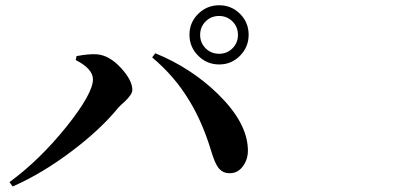

<svg xmlns="http://www.w3.org/2000/svg" viewBox="-20 -758 1540 719"><path d="M27.3 -59.6 15.6 -76.2Q127 -157.2 229.5 -284.2Q328.1 -408.2 328.1 -460.9Q328.1 -500 263.7 -533.2L266.6 -547.9Q312.5 -556.6 341.8 -554.7Q388.7 -551.8 433.6 -502.9Q475.6 -457 475.6 -420.9Q475.6 -404.3 445.3 -376Q429.7 -362.3 422.9 -354.5Q357.4 -274.4 252 -194.3Q138.7 -108.4 27.3 -59.6ZM796.9 -130.9Q784.2 -148.4 771.5 -190.4Q738.3 -300.8 688.5 -381.8Q633.8 -472.7 549.8 -543L561.5 -558.6Q695.3 -503.9 794.9 -407.2Q904.3 -300.8 908.2 -201.2Q910.2 -164.1 890.6 -136.7Q871.1 -109.4 841.8 -109.4Q813.5 -108.4 796.9 -130.9ZM800.8 -738.3Q846.7 -738.3 878.9 -706.1Q911.1 -673.8 911.1 -627.9Q911.1 -582 878.9 -549.3Q846.7 -516.6 800.8 -516.6Q754.9 -516.6 722.2 -549.3Q689.5 -582 689.5 -627.9Q689.5 -673.8 722.2 -706.1Q754.9 -738.3 800.8 -738.3ZM800.8 -556.6Q830.1 -556.6 850.6 -577.1Q871.1 -597.7 871.1 -627.4Q871.1 -657.2 850.6 -677.7Q830.1 -698.2 800.3 -698.2Q770.5 -698.2 750 -677.7Q729.5 -657.2 729.5 -627.4Q729.5 -597.7 750 -577.1Q770.5 -556.6 800.8 -556.6Z"/></svg>

Font: Bpmf GenYo Min B
Style: B
Weight: 700
Foundry: But Ko
Version: Version 1.320